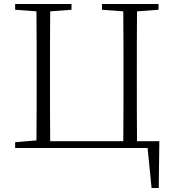

<svg xmlns="http://www.w3.org/2000/svg" viewBox="-20 -743 865 964"><path d="M56 0H721L741 201H777L780 -34H668C667 -133 667 -233 667 -333V-390C667 -490 667 -588 668 -686L776 -694V-723H492V-694L599 -686C600 -589 600 -489 600 -390V-333C600 -233 600 -133 599 -34H232C231 -133 231 -233 231 -333V-390C231 -490 231 -588 232 -686L339 -694V-723H56V-694L163 -686C164 -589 164 -489 164 -390V-333C164 -234 164 -135 163 -38L56 -29Z"/></svg>

Font: Noto Serif CJK HK ExtraLight
Style: Regular
Weight: 200
Designer: Ryoko NISHIZUKA 西塚涼子 (kana & ideographs); Frank Grießhammer (Latin, Greek & Cyrillic); Wenlong ZHANG 张文龙 (bopomofo); San
Foundry: Adobe
Version: Version 2.001;hotconv 1.1.0;makeotfexe 2.6.0